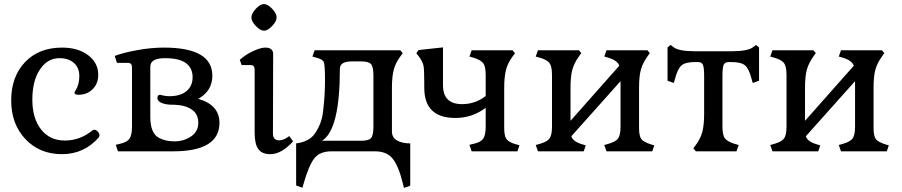

<svg xmlns="http://www.w3.org/2000/svg" viewBox="-20 -744 4435 944"><path d="M435 -103Q438 -106 445 -106Q452 -106 460.5 -97Q469 -88 469 -80Q469 -72 466 -69Q394 14 284.5 14Q175 14 105 -60Q35 -134 35 -250.5Q35 -367 103 -438.5Q171 -510 285 -510Q364 -510 413.5 -472.5Q463 -435 463 -376Q463 -333 435.5 -305.5Q408 -278 365 -278Q346 -278 346 -289Q346 -291 352 -300Q370 -329 370 -370Q370 -411 343.5 -434.5Q317 -458 272 -458Q213 -458 176 -402Q139 -346 139 -254Q139 -162 182 -107.5Q225 -53 299 -53Q373 -53 435 -103Z M831 0H560L549 -32L570 -37Q605 -45 617 -62.5Q629 -80 629 -123V-413Q629 -435 609 -435H555L544 -469Q586 -485 654.5 -497.5Q723 -510 786 -510Q1024 -510 1024 -372Q1024 -297 955 -258Q1059 -228 1059 -140Q1059 0 831 0ZM828 -229Q797 -229 775.5 -237.5Q754 -246 754 -262Q754 -278 767 -278Q768 -278 782 -274.5Q796 -271 813 -271Q867 -271 897 -296Q927 -321 927 -365Q927 -409 894.5 -433.5Q862 -458 790.5 -458Q719 -458 719 -416V-169Q719 -88 762 -66Q793 -49 838 -49Q883 -49 919 -73Q955 -97 955 -140Q955 -183 923.5 -205Q892 -227 837 -229Z M1238 -616Q1216 -639 1216 -658Q1216 -677 1237.5 -700.5Q1259 -724 1277.5 -724Q1296 -724 1318 -701Q1340 -678 1340 -658.5Q1340 -639 1318 -616Q1296 -593 1278 -593Q1260 -593 1238 -616ZM1352 -54Q1376 -54 1402 -75L1421 -49Q1364 14 1309 14Q1268 14 1250 -11Q1232 -36 1232 -92V-402Q1232 -424 1212 -424H1168L1159 -450Q1188 -476 1225 -493Q1262 -510 1284 -510Q1323 -510 1323 -478L1322 -88Q1322 -54 1352 -54Z M1907 -312V-97Q1907 -68 1932 -53.5Q1957 -39 1997 -39V169L1966 180L1961 159Q1940 73 1911 36.5Q1882 0 1823 0H1610Q1552 0 1525 35Q1498 70 1473 158L1467 179L1436 168V-39Q1502 -47 1530 -90Q1562 -138 1568 -193Q1578 -274 1578 -351.5Q1578 -429 1571 -441Q1564 -453 1537 -460L1516 -466L1527 -497H1948L1960 -482L1948 -466Q1925 -435 1916 -401.5Q1907 -368 1907 -312ZM1757 -52Q1793 -52 1804.5 -65.5Q1816 -79 1816 -122V-372Q1816 -415 1804.5 -428.5Q1793 -442 1757 -442H1708Q1651 -442 1651 -405Q1651 -105 1563 -52Z M2368 -123V-214Q2302 -164 2219 -164Q2066 -164 2066 -312V-337Q2066 -404 2062 -422.5Q2058 -441 2039 -467L2027 -482L2038 -498L2158 -511V-325Q2158 -232 2252 -232Q2317 -232 2368 -272V-375Q2368 -417 2356 -433Q2344 -449 2309 -460L2288 -466L2299 -497H2500L2512 -482L2500 -466Q2477 -435 2468 -401Q2459 -367 2459 -312V-116Q2459 -76 2470 -60.5Q2481 -45 2515 -35L2534 -30L2524 0H2299L2288 -32L2309 -37Q2344 -45 2356 -62.5Q2368 -80 2368 -123Z M3031 -122V-345L2789 -74Q2797 -48 2841 -35L2860 -29L2850 0H2625L2614 -31L2635 -37Q2670 -47 2682 -63.5Q2694 -80 2694 -122V-375Q2694 -417 2682 -433.5Q2670 -450 2635 -460L2614 -466L2625 -497H2826L2838 -483L2826 -466Q2803 -434 2794 -401.5Q2785 -369 2785 -312V-150L3025 -421Q3015 -447 2972 -460L2951 -466L2962 -497H3163L3175 -483L3163 -466Q3140 -434 3131 -401.5Q3122 -369 3122 -312V-116Q3122 -75 3133 -60.5Q3144 -46 3178 -35L3197 -29L3187 0H2962L2951 -31L2972 -37Q3007 -47 3019 -63.5Q3031 -80 3031 -122Z M3575 -439H3563Q3544 -439 3538 -425.5Q3532 -412 3532 -369V-122Q3532 -80 3544 -64Q3556 -48 3591 -37L3612 -31L3601 0H3401L3389 -15L3401 -31Q3424 -62 3433 -95.5Q3442 -129 3442 -185V-369Q3442 -412 3436 -425.5Q3430 -439 3411 -439H3399Q3351 -439 3331.5 -423Q3312 -407 3299 -357L3293 -336L3262 -347V-511L3277 -523L3293 -511Q3319 -492 3398 -492H3576Q3655 -492 3681 -511L3697 -523L3712 -511V-347L3681 -336L3675 -357Q3662 -407 3642.5 -423Q3623 -439 3575 -439Z M4184 -122V-345L3942 -74Q3950 -48 3994 -35L4013 -29L4003 0H3778L3767 -31L3788 -37Q3823 -47 3835 -63.5Q3847 -80 3847 -122V-375Q3847 -417 3835 -433.5Q3823 -450 3788 -460L3767 -466L3778 -497H3979L3991 -483L3979 -466Q3956 -434 3947 -401.5Q3938 -369 3938 -312V-150L4178 -421Q4168 -447 4125 -460L4104 -466L4115 -497H4316L4328 -483L4316 -466Q4293 -434 4284 -401.5Q4275 -369 4275 -312V-116Q4275 -75 4286 -60.5Q4297 -46 4331 -35L4350 -29L4340 0H4115L4104 -31L4125 -37Q4160 -47 4172 -63.5Q4184 -80 4184 -122Z"/></svg>

Font: Gabriela
Style: Regular
Weight: 400
Designer: Eduardo Rodriguez Tunni
Foundry: Eduardo Rodriguez Tunni
Version: Version 1.003